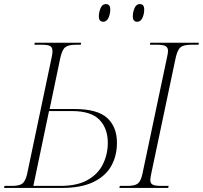

<svg xmlns="http://www.w3.org/2000/svg" viewBox="-39 -924 998 944"><path d="M-19 0 -17 -10H19Q56 -10 71 -21.5Q86 -33 94 -67L211 -623Q214 -636 216.5 -649.5Q219 -663 219 -672Q219 -693 206 -698.5Q193 -704 167 -704H130L132 -714H360L358 -704H334Q297 -704 281.5 -691.5Q266 -679 257 -637L205 -388H327Q440 -388 488 -344Q536 -300 536 -222Q536 -158 508 -108Q480 -58 420 -29Q360 0 265 0ZM258 -10Q341 -10 392.5 -39.5Q444 -69 467.5 -117.5Q491 -166 491 -222Q491 -293 449.5 -335.5Q408 -378 314 -378H202L125 -10ZM548 0 550 -10H586Q623 -10 638 -21Q653 -32 661 -68L783 -646Q785 -654 786 -661.5Q787 -669 787 -674Q787 -690 775.5 -697Q764 -704 734 -704H698L700 -714H939L937 -704H901Q864 -704 849 -692Q834 -680 825 -641L705 -72Q703 -62 701.5 -53.5Q700 -45 700 -39Q700 -22 712 -16Q724 -10 753 -10H790L788 0ZM636 -817Q626 -817 620 -823Q614 -829 614 -843Q614 -864 622.5 -884Q631 -904 648 -904Q670 -904 670 -878Q670 -854 661 -835.5Q652 -817 636 -817ZM468 -817Q459 -817 453 -823Q447 -829 447 -843Q447 -864 455.5 -884Q464 -904 481 -904Q503 -904 503 -878Q503 -854 494 -835.5Q485 -817 468 -817Z"/></svg>

Font: Noto Serif Display ExtraLight
Style: Italic
Weight: 200
Italic angle: -12°
Designer: Monotype Design Team
Foundry: Monotype Imaging Inc.
Version: Version 2.009